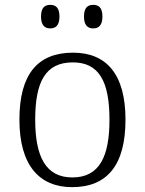

<svg xmlns="http://www.w3.org/2000/svg" viewBox="-20 -761 596 791"><path d="M364 -644C386 -644 402 -656 402 -693C402 -730 386 -741 364 -741C342 -741 326 -730 326 -693C326 -656 342 -644 364 -644ZM187 -644C209 -644 225 -656 225 -693C225 -730 209 -741 187 -741C165 -741 149 -730 149 -693C149 -656 165 -644 187 -644ZM277 10C421 10 497 -80 497 -268C497 -457 417 -544 281 -544C135 -544 60 -455 60 -268C60 -80 142 10 277 10ZM278 -30C169 -30 125 -115 125 -268C125 -425 168 -504 280 -504C387 -504 431 -427 431 -268C431 -118 391 -30 278 -30Z"/></svg>

Font: Noto Serif Lao Light
Style: Regular
Weight: 300
Designer: Monotype Design Team
Foundry: Monotype Imaging Inc.
Version: Version 2.003